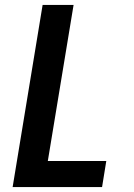

<svg xmlns="http://www.w3.org/2000/svg" viewBox="-20 -755 540 775"><path d="M31 0 152 -735H277L173 -105H409L392 0Z"/></svg>

Font: Iosevka Term Curly XBd Obl
Style: Regular
Weight: 800
Italic angle: -9°
Designer: Belleve Invis
Foundry: Belleve Invis
Version: Version 32.3.0